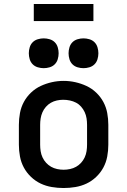

<svg xmlns="http://www.w3.org/2000/svg" viewBox="-20 -938 640 966"><path d="M300 8Q270 8 240.5 3Q211 -2 184.5 -14.5Q158 -27 136 -48Q114 -69 100 -95Q86 -121 80.5 -150.5Q75 -180 75 -210V-310Q75 -340 80.5 -369.5Q86 -399 100 -425Q114 -451 136 -472Q158 -493 185 -505.5Q212 -518 241 -524.5Q270 -531 300 -531Q330 -531 359 -524.5Q388 -518 415 -505.5Q442 -493 464 -472Q486 -451 500 -425Q514 -399 519.5 -369.5Q525 -340 525 -310V-210Q525 -180 519.5 -150.5Q514 -121 500 -95Q486 -69 464 -48Q442 -27 415.5 -14.5Q389 -2 359.5 3Q330 8 300 8ZM300 -84Q316 -84 332.5 -87.5Q349 -91 363 -99Q377 -107 388 -119Q399 -131 406 -146Q413 -161 415.5 -177.5Q418 -194 418 -210V-310Q418 -326 415.5 -342.5Q413 -359 406 -374Q399 -389 388 -401.5Q377 -414 362.5 -421.5Q348 -429 331.5 -432.5Q315 -436 298 -436Q282 -436 266 -432.5Q250 -429 236 -421Q222 -413 211 -400.5Q200 -388 193.5 -373Q187 -358 184.5 -342Q182 -326 182 -310V-210Q182 -194 184.5 -177.5Q187 -161 194 -146Q201 -131 212 -119Q223 -107 237 -99Q251 -91 267.5 -87.5Q284 -84 300 -84ZM400 -595Q385 -595 370 -599.5Q355 -604 344.5 -614.5Q334 -625 329.5 -640Q325 -655 325 -670Q325 -685 329.5 -700Q334 -715 344.5 -725.5Q355 -736 370 -740.5Q385 -745 400 -745Q415 -745 430 -740.5Q445 -736 455.5 -725.5Q466 -715 470.5 -700Q475 -685 475 -670Q475 -655 470.5 -640Q466 -625 455.5 -614.5Q445 -604 430 -599.5Q415 -595 400 -595ZM200 -595Q185 -595 170 -599.5Q155 -604 144.5 -614.5Q134 -625 129.5 -640Q125 -655 125 -670Q125 -685 129.5 -700Q134 -715 144.5 -725.5Q155 -736 170 -740.5Q185 -745 200 -745Q215 -745 230 -740.5Q245 -736 255.5 -725.5Q266 -715 270.5 -700Q275 -685 275 -670Q275 -655 270.5 -640Q266 -625 255.5 -614.5Q245 -604 230 -599.5Q215 -595 200 -595ZM150 -832V-918H450V-832Z"/></svg>

Font: Iosevka Custom SmBdEx
Style: Regular
Weight: 600
Width: 7
Monospace: yes
Designer: Belleve Invis
Foundry: Belleve Invis
Version: Version 11.2.4; ttfautohint (v1.8.4)